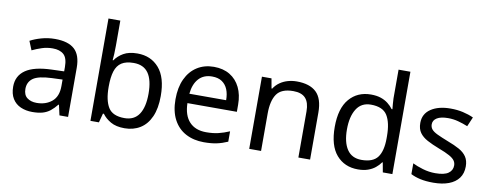

<svg xmlns="http://www.w3.org/2000/svg" viewBox="-64 -1077 3580 1404"><g transform="rotate(10 1726.0 -375.0)"><path d="M288 -545Q386 -545 433 -502Q480 -459 480 -365V0H416L399 -76H395Q372 -47 347.5 -27.5Q323 -8 291.5 1Q260 10 215 10Q167 10 128.5 -7Q90 -24 68 -59.5Q46 -95 46 -149Q46 -229 109 -272.5Q172 -316 303 -320L394 -323V-355Q394 -422 365 -448Q336 -474 283 -474Q241 -474 203 -461.5Q165 -449 132 -433L105 -499Q140 -518 188 -531.5Q236 -545 288 -545ZM314 -259Q214 -255 175.5 -227Q137 -199 137 -148Q137 -103 164.5 -82Q192 -61 235 -61Q303 -61 348 -98.5Q393 -136 393 -214V-262Z M734 -575Q734 -541 732.5 -511.5Q731 -482 729 -465H734Q757 -499 797 -522Q837 -545 900 -545Q1000 -545 1060.5 -475.5Q1121 -406 1121 -268Q1121 -176 1093.5 -114Q1066 -52 1016 -21Q966 10 900 10Q837 10 797 -13Q757 -36 734 -68H727L709 0H646V-760H734ZM885 -472Q828 -472 795 -450.5Q762 -429 748 -384.5Q734 -340 734 -271V-267Q734 -168 766.5 -115.5Q799 -63 887 -63Q959 -63 994.5 -116Q1030 -169 1030 -269Q1030 -370 994.5 -421Q959 -472 885 -472Z M1468 -546Q1537 -546 1586.5 -516Q1636 -486 1662.5 -431.5Q1689 -377 1689 -304V-251H1322Q1324 -160 1368.5 -112.5Q1413 -65 1493 -65Q1544 -65 1583.5 -74.5Q1623 -84 1665 -102V-25Q1624 -7 1584 1.5Q1544 10 1489 10Q1413 10 1354.5 -21Q1296 -52 1263.5 -113.5Q1231 -175 1231 -264Q1231 -352 1260.5 -415Q1290 -478 1343.5 -512Q1397 -546 1468 -546ZM1467 -474Q1404 -474 1367.5 -433.5Q1331 -393 1324 -321H1597Q1597 -367 1583 -401Q1569 -435 1540.5 -454.5Q1512 -474 1467 -474Z M2083 -546Q2179 -546 2228 -499.5Q2277 -453 2277 -349V0H2190V-343Q2190 -408 2161 -440Q2132 -472 2070 -472Q1981 -472 1947 -422Q1913 -372 1913 -278V0H1825V-536H1896L1909 -463H1914Q1932 -491 1958.5 -509.5Q1985 -528 2017 -537Q2049 -546 2083 -546Z M2633 10Q2533 10 2473 -59.5Q2413 -129 2413 -267Q2413 -405 2473.5 -475.5Q2534 -546 2634 -546Q2676 -546 2707 -535.5Q2738 -525 2761 -507Q2784 -489 2800 -467H2806Q2805 -480 2802.5 -505.5Q2800 -531 2800 -546V-760H2888V0H2817L2804 -72H2800Q2784 -49 2761 -30.5Q2738 -12 2706.5 -1Q2675 10 2633 10ZM2647 -63Q2732 -63 2766.5 -109.5Q2801 -156 2801 -250V-266Q2801 -366 2768 -419.5Q2735 -473 2646 -473Q2575 -473 2539.5 -416.5Q2504 -360 2504 -265Q2504 -169 2539.5 -116Q2575 -63 2647 -63Z M3407 -148Q3407 -96 3381 -61Q3355 -26 3307 -8Q3259 10 3193 10Q3137 10 3096.5 1Q3056 -8 3025 -24V-104Q3057 -88 3102.5 -74.5Q3148 -61 3195 -61Q3262 -61 3292 -82.5Q3322 -104 3322 -140Q3322 -160 3311 -176Q3300 -192 3271.5 -208Q3243 -224 3190 -244Q3138 -264 3101 -284Q3064 -304 3044 -332Q3024 -360 3024 -404Q3024 -472 3079.5 -509Q3135 -546 3225 -546Q3274 -546 3316.5 -536.5Q3359 -527 3396 -510L3366 -440Q3332 -454 3295 -464Q3258 -474 3219 -474Q3165 -474 3136.5 -456.5Q3108 -439 3108 -409Q3108 -387 3121 -371.5Q3134 -356 3164.5 -341.5Q3195 -327 3246 -307Q3297 -288 3333 -268Q3369 -248 3388 -219.5Q3407 -191 3407 -148Z"/></g></svg>

Font: Noto Sans Lao Looped
Style: Regular
Weight: 400
Designer: Mark Frömberg, Ben Mitchell
Foundry: The Fontpad Ltd
Version: Version 1.001